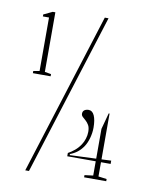

<svg xmlns="http://www.w3.org/2000/svg" viewBox="-83 -785 683 863"><g transform="rotate(10 258.0 -354.0)"><path d="M50 -421V-431L78 -436V-680H50V-689L90 -708H102V-436L131 -431V-421ZM267 -80V-95Q282 -103 297 -115.5Q312 -128 323 -145Q331 -157 336 -173Q341 -189 341 -204Q341 -224 334.5 -235Q328 -246 320 -253Q312 -260 305.5 -266Q299 -272 299 -280Q299 -291 306.5 -296.5Q314 -302 326 -302Q343 -302 352 -282Q361 -262 361 -227Q361 -204 354.5 -180Q348 -156 336 -138Q325 -122 310.5 -110.5Q296 -99 277 -92V-87L397 -92V-228L417 -302H421V-93L465 -95V-80H421V-15L459 -10V0H358V-10L397 -15V-80ZM92 15 325 -723H342L109 15Z"/></g></svg>

Font: Kalnia Thin ExtraLight
Style: Regular
Weight: 250
Version: Version 1.105